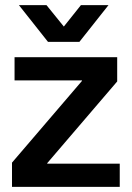

<svg xmlns="http://www.w3.org/2000/svg" viewBox="-20 -732 516 752"><path d="M165 -93V-91H449V0H27V-95L301 -415V-417H37V-508H439V-413ZM168 -568 54 -712H162L230 -628L297 -712H405L291 -568Z"/></svg>

Font: CST
Style: Medium
Weight: 500
Version: Version 1.00